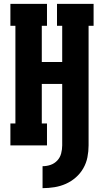

<svg xmlns="http://www.w3.org/2000/svg" viewBox="-20 -755 540 997"><path d="M201 222V108Q223 108 243 101Q263 94 277.5 78.5Q292 63 297.5 42Q303 21 303 0V-319H197V-114H224V0H34V-114H60V-621H34V-735H224V-621H197V-433H303V-621H276V-735H466V-621H440V0Q440 31 434 61.5Q428 92 412.5 119Q397 146 373.5 166.5Q350 187 322 199.5Q294 212 263 217Q232 222 201 222Z"/></svg>

Font: Iosevka Slab Heavy
Style: Regular
Weight: 900
Monospace: yes
Designer: Belleve Invis
Foundry: Belleve Invis
Version: Version 11.1.0; ttfautohint (v1.8.3)